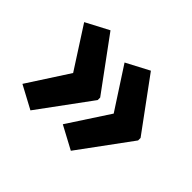

<svg xmlns="http://www.w3.org/2000/svg" viewBox="-107 -655 763 763"><g transform="rotate(45 274.5 -274.0)"><path d="M518 -267V-281L358 -499L261 -448L374 -274L261 -101L358 -49ZM291 -267V-281L131 -499L34 -448L146 -274L34 -101L131 -49Z"/></g></svg>

Font: Noto Sans Devanagari UI Condensed
Style: Bold
Weight: 700
Width: 3
Designer: Jelle Bosma - Monotype Design Team
Foundry: Monotype Imaging Inc.
Version: Version 2.004